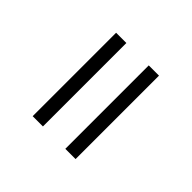

<svg xmlns="http://www.w3.org/2000/svg" viewBox="1 -831 834 834"><g transform="rotate(-45 418.0 -414.0)"><path d="M161.5 -483.5V-546.5H674V-483.5ZM161.5 -283V-346H674V-283Z"/></g></svg>

Font: Spartan Thin
Style: Regular
Weight: 400
Version: Version 1.004